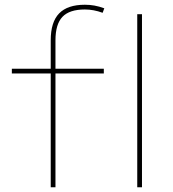

<svg xmlns="http://www.w3.org/2000/svg" viewBox="-20 -790 728 810"><path d="M194 0V-480H30V-500H194V-620Q194 -697 229.5 -733.5Q265 -770 338 -770Q359 -770 378.5 -766.5Q398 -763 420 -755L413 -736Q375 -750 338 -750Q273 -750 243.5 -719Q214 -688 214 -620V-500H418V-480H214V0ZM559 0V-730H579V0Z"/></svg>

Font: M PLUS 1 Thin
Style: Regular
Weight: 100
Designer: Coji Morishita
Foundry: UNDERFOREST DESIGN
Version: Version 1.001